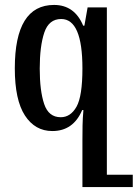

<svg xmlns="http://www.w3.org/2000/svg" viewBox="-20 -522 558 778"><path d="M518 186H413V-492H335L322 -418H317Q282 -502 199 -502Q40 -502 40 -245Q40 -117 81 -54Q122 9 192 9Q277 9 313 -76H318Q315 -42 314.5 -14Q314 14 314 45V236H518ZM226 -47Q177 -47 159 -100.5Q141 -154 141 -244Q141 -335 159.5 -390Q178 -445 228 -445Q314 -445 314 -245Q314 -132 290 -89.5Q266 -47 226 -47Z"/></svg>

Font: Noto Serif Armenian ExtraCondensed Semi
Style: Regular
Weight: 600
Width: 3
Designer: Monotype Design Team
Foundry: Monotype Imaging Inc.
Version: Version 1.901